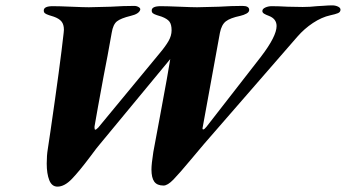

<svg xmlns="http://www.w3.org/2000/svg" viewBox="-20 -677 1288 715"><path d="M154 -68Q154 -98 158 -122L168 -189Q204 -436 217 -554L218 -566Q218 -586 209 -597Q200 -608 180 -615Q173 -617 162.5 -620.5Q152 -624 147.5 -627.5Q143 -631 143 -638Q143 -654 177 -654Q200 -654 246 -652Q292 -650 311 -650L392 -652Q440 -655 480 -655Q489 -655 496.5 -650.5Q504 -646 502 -640Q497 -625 467 -618Q430 -609 415.5 -597.5Q401 -586 396 -555Q380 -464 366 -394Q341 -259 332 -206V-201Q332 -194 335 -194Q338 -194 346 -202L574 -478Q596 -504 607.5 -524Q619 -544 619 -564Q619 -586 611 -596.5Q603 -607 582 -615Q575 -617 564.5 -620.5Q554 -624 549.5 -627.5Q545 -631 545 -638Q545 -654 579 -654Q601 -654 649 -652Q695 -650 714 -650L795 -652Q843 -655 883 -655Q908 -655 908 -640Q908 -632 898 -626.5Q888 -621 875 -618Q837 -610 821 -597.5Q805 -585 799 -555L735 -204L734 -199Q734 -195 737 -195Q741 -195 749 -205L952 -466Q1010 -542 1010 -580Q1010 -607 981 -618Q970 -622 963.5 -626Q957 -630 957 -636Q957 -644 968 -649Q979 -654 992 -654Q1016 -654 1052 -652L1107 -651Q1135 -651 1160 -654Q1168 -654 1185.5 -655.5Q1203 -657 1217 -657Q1229 -657 1238.5 -652.5Q1248 -648 1248 -641Q1248 -632 1238.5 -628Q1229 -624 1210 -620Q1178 -613 1145.5 -591.5Q1113 -570 1087 -540L740 -141L692 -84Q647 -30 625.5 -8Q604 14 589 14Q565 14 554.5 -0.5Q544 -15 544 -46Q544 -66 551 -111L576 -245Q607 -411 614 -457L351 -139Q342 -129 317 -95Q275 -39 247.5 -10.5Q220 18 194 18Q173 18 163.5 -6Q154 -30 154 -68Z"/></svg>

Font: EB Garamond ExtraBold
Style: Italic
Weight: 800
Italic angle: -17.2°
Designer: Georg Duffner and Octavio Pardo
Foundry: Georg Duffner
Version: Version 1.000